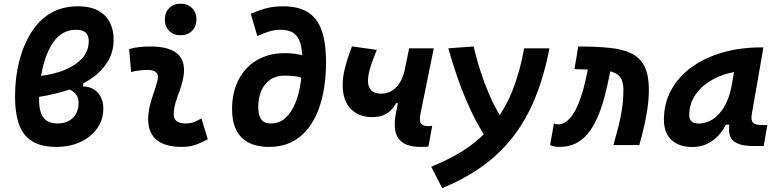

<svg xmlns="http://www.w3.org/2000/svg" viewBox="-20 -776 4142 1027"><path d="M141.6 -252V-365.2Q227.5 -368.7 298.6 -391.8Q369.6 -415 412.1 -456.5Q454.6 -498 454.6 -555.2Q454.6 -575.2 447.8 -588.9Q440.9 -602.5 426 -609.6Q411.1 -616.7 386.2 -616.7Q356.9 -616.7 332.3 -606.4Q307.6 -596.2 287.8 -576.9Q268.1 -557.6 252.9 -531.2Q221.2 -476.6 205.1 -399.4Q189 -322.3 189 -244.6Q189 -200.2 199.2 -171.6Q209.5 -143.1 231.4 -129.4Q253.4 -115.7 288.6 -115.7Q321.3 -115.7 346.4 -128.4Q371.6 -141.1 386 -166Q400.4 -190.9 400.4 -227.1Q400.4 -250 389.4 -266.8Q378.4 -283.7 357.9 -294.4Q337.4 -305.2 307.6 -310.1L424.8 -338.4V-313.5Q449.2 -313.5 469 -304.7Q488.8 -295.9 503.2 -280Q517.6 -264.2 525.1 -242.9Q532.7 -221.7 532.7 -195.8Q532.7 -135.7 499.8 -89.4Q466.8 -43 410.2 -16.6Q353.5 9.8 281.7 9.8Q219.7 9.8 177.2 -7.6Q134.8 -24.9 109.1 -59.1Q83.5 -93.3 72 -143.6Q60.5 -193.8 60.5 -260.3Q60.5 -361.8 83 -449Q105.5 -536.1 147.9 -603.5Q168.5 -635.7 193.8 -661.4Q219.2 -687 250 -705.1Q280.8 -723.1 317.1 -732.7Q353.5 -742.2 395.5 -742.2Q466.3 -742.2 508.3 -717.3Q550.3 -692.4 569.1 -652.3Q587.9 -612.3 587.9 -566.4Q587.9 -494.1 551.8 -439.5Q515.6 -384.8 453.4 -346.2Q391.1 -307.6 310.8 -284.4Q230.5 -261.2 141.6 -252Z M946.3 -587.4Q908.7 -587.4 885.3 -610.8Q861.8 -634.3 861.8 -671.9Q861.8 -709.5 885.3 -732.9Q908.7 -756.3 946.3 -756.3Q983.9 -756.3 1007.3 -732.9Q1030.8 -709.5 1030.8 -671.9Q1030.8 -634.3 1007.3 -610.8Q983.9 -587.4 946.3 -587.4ZM1057.6 -142.6 1091.3 -31.2Q1061.5 -14.2 1028.3 -2.2Q995.1 9.8 952.1 9.8Q858.4 9.8 813.2 -31.7Q768.1 -73.2 772.9 -153.3Q775.4 -188 784.4 -221.2Q793.5 -254.4 804.4 -285.6Q815.4 -316.9 822.3 -345.2Q829.6 -373 816.4 -387.5Q803.2 -401.9 770.5 -401.9Q724.1 -401.9 681.2 -390.6L670.9 -513.7Q699.7 -522 728.5 -524.7Q757.3 -527.3 786.1 -527.3Q893.6 -527.3 936.3 -481.4Q979 -435.5 957 -345.2Q949.7 -313.5 939.2 -285.9Q928.7 -258.3 920.2 -231Q911.6 -203.6 909.2 -172.4Q905.3 -115.7 971.2 -115.7Q995.6 -115.7 1013.9 -121.8Q1032.2 -127.9 1057.6 -142.6Z M1416.5 9.8Q1381.8 9.8 1347.2 1Q1312.5 -7.8 1283.9 -30Q1255.4 -52.2 1238.3 -92.3Q1221.2 -132.3 1221.2 -194.8Q1221.7 -282.7 1256.1 -349.6Q1290.5 -416.5 1354 -454.1Q1417.5 -491.7 1504.9 -491.7Q1556.6 -491.7 1604.5 -478.5Q1652.3 -465.3 1682.1 -438L1627 -337.9Q1594.7 -363.8 1563.2 -367.7Q1531.7 -371.6 1502.9 -371.6Q1456.5 -371.6 1425 -349.6Q1393.6 -327.6 1377.4 -289.6Q1361.3 -251.5 1361.3 -203.1Q1361.3 -159.2 1377.4 -137.5Q1393.6 -115.7 1428.2 -115.7Q1474.6 -115.7 1506.8 -145Q1539.1 -174.3 1559.1 -223.4Q1579.1 -272.5 1588.1 -332.5Q1597.2 -392.6 1597.2 -454.1Q1597.2 -506.3 1587.2 -542.5Q1577.1 -578.6 1552.2 -597.7Q1527.3 -616.7 1481.4 -616.7Q1448.7 -616.7 1417.7 -607.2Q1386.7 -597.7 1356.4 -583L1321.3 -702.6Q1358.9 -718.8 1399.4 -730.5Q1439.9 -742.2 1494.1 -742.2Q1578.1 -742.2 1628.7 -709.5Q1679.2 -676.8 1701.7 -610.1Q1724.1 -543.5 1724.1 -442.4Q1724.1 -378.4 1714.8 -313.7Q1705.6 -249 1684.3 -191.2Q1663.1 -133.3 1627.4 -87.9Q1591.8 -42.5 1539.8 -16.4Q1487.8 9.8 1416.5 9.8Z M1970.2 -149.4Q1900.9 -149.4 1856.9 -193.1Q1813 -236.8 1813 -322.3Q1813 -363.8 1825 -411.9Q1836.9 -460 1862.8 -527.8L1995.6 -509.3Q1979.5 -469.7 1969 -440.2Q1958.5 -410.6 1953.4 -387.5Q1948.2 -364.3 1948.2 -342.8Q1948.2 -313 1965.1 -293.9Q1981.9 -274.9 2018.6 -274.9Q2048.8 -274.9 2073.7 -289.1Q2098.6 -303.2 2116.7 -331.1Q2134.8 -358.9 2144.5 -399.9L2149.9 -224.1H2099.1Q2088.4 -204.6 2072 -187.5Q2055.7 -170.4 2031 -159.9Q2006.3 -149.4 1970.2 -149.4ZM2229.5 9.8Q2144 9.8 2111.6 -34.9Q2079.1 -79.6 2099.1 -178.2L2168.5 -517.6H2300.3L2229 -167Q2221.2 -127 2232.9 -114Q2244.6 -101.1 2270 -101.1Q2280.8 -101.1 2292 -103L2271.5 7.8Q2261.2 8.8 2249.5 9.3Q2237.8 9.8 2229.5 9.8Z M2345.2 230.5 2286.6 115.7Q2399.9 70.8 2483.6 12Q2567.4 -46.9 2626.5 -123.5Q2685.5 -200.2 2723.6 -297.9Q2761.7 -395.5 2783.7 -517.6H2918.9Q2881.8 -322.8 2809.6 -179.9Q2737.3 -37.1 2623.3 63Q2509.3 163.1 2345.2 230.5ZM2513.2 -527.3Q2582 -243.7 2696.3 -98.1L2585.4 -29.8Q2523.9 -121.1 2472.7 -242.4Q2421.4 -363.8 2377.9 -517.6Z M3261.2 0Q3274.4 -47.4 3286.6 -93.8Q3298.8 -140.1 3306.6 -189.7Q3314.5 -239.3 3314.5 -295.4Q3314.5 -337.9 3299.3 -360.4Q3284.2 -382.8 3252.4 -392.1Q3220.7 -401.4 3171.1 -403.1Q3121.6 -404.8 3052.7 -406.2L3073.2 -527.3Q3169.9 -527.3 3241.2 -520Q3312.5 -512.7 3358.9 -489.5Q3405.3 -466.3 3428 -419.7Q3450.7 -373 3450.7 -293.9Q3450.7 -246.6 3443.1 -194.8Q3435.5 -143.1 3423.8 -93Q3412.1 -43 3399.4 0ZM2973.6 9.8Q2958.5 9.8 2946 7.6Q2933.6 5.4 2922.4 0L2942.9 -116.2Q2949.7 -114.3 2952.4 -112.5Q2955.1 -110.8 2963.4 -110.8Q2987.3 -110.8 3007.3 -124.8Q3027.3 -138.7 3043.7 -163.1Q3060.1 -187.5 3073.2 -219.2Q3086.4 -251 3096.7 -286.6Q3106.9 -322.3 3114.7 -358.9L3127 -415.5L3252.9 -439.9L3242.2 -383.8Q3228.5 -313.5 3212.2 -252.9Q3195.8 -192.4 3174.1 -143.8Q3152.3 -95.2 3124 -61Q3095.7 -26.9 3058.6 -8.5Q3021.5 9.8 2973.6 9.8Z M3684.6 10.3Q3611.3 10.3 3571.3 -27.8Q3531.2 -65.9 3531.2 -135.3Q3531.2 -223.1 3570.3 -294.7Q3609.4 -366.2 3679.9 -417Q3750.5 -467.8 3845.2 -495.1Q3939.9 -522.5 4051.3 -522.5H4063.5L4001.5 -166.5Q3995.6 -132.3 4008.3 -119.6Q4021 -106.9 4061 -106.9H4084.5L4064.9 4.9H4011.7Q3958.5 4.9 3929.9 -6.6Q3901.4 -18.1 3890.6 -36.9Q3879.9 -55.7 3879.6 -77.9Q3879.4 -100.1 3882.3 -122.1L3914.6 -109.4H3857.9L3888.7 -175.3Q3863.3 -86.9 3809.6 -38.3Q3755.9 10.3 3684.6 10.3ZM3716.3 -115.2Q3780.3 -115.2 3828.9 -170.2Q3877.4 -225.1 3895 -325.7L3919.9 -467.3L3966.8 -397Q3903.8 -394.5 3849.1 -375.7Q3794.4 -356.9 3753.4 -325.4Q3712.4 -293.9 3689.5 -252.2Q3666.5 -210.4 3666.5 -162.1Q3666.5 -138.2 3678.7 -126.7Q3690.9 -115.2 3716.3 -115.2Z"/></svg>

Font: Cascadia Mono NF
Style: Italic
Weight: 400
Italic angle: -10°
Monospace: yes
Designer: Aaron Bell
Foundry: Saja Typeworks
Version: Version 2404.023